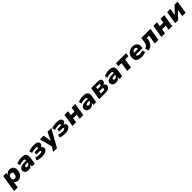

<svg xmlns="http://www.w3.org/2000/svg" viewBox="1108 -3786 7232 7232"><g transform="rotate(-45 4723.5 -170.0)"><path d="M10 180 119 -510H286L272 -416H279Q303 -455 332.5 -477.5Q362 -500 395.5 -510Q429 -520 466 -520Q543 -520 590 -483.5Q637 -447 655 -384.5Q673 -322 660 -245Q649 -169 614.5 -111.5Q580 -54 524.5 -21.5Q469 11 391 11Q335 11 301 -12.5Q267 -36 251 -73H244L203 180ZM353 -131Q387 -131 411.5 -146.5Q436 -162 452 -189.5Q468 -217 474 -255Q483 -313 463 -345.5Q443 -378 391 -378Q358 -378 333 -363.5Q308 -349 292 -321.5Q276 -294 270 -255Q261 -198 282 -164.5Q303 -131 353 -131Z M954 11Q892 11 848.5 -13.5Q805 -38 784 -78.5Q763 -119 771 -168Q779 -215 816.5 -247Q854 -279 925.5 -295Q997 -311 1107 -311H1175L1162 -225H1107Q1062 -225 1030 -221Q998 -217 980 -204.5Q962 -192 959 -167Q954 -143 970.5 -128Q987 -113 1020 -113Q1047 -113 1071.5 -126Q1096 -139 1114 -162.5Q1132 -186 1137 -219L1152 -316Q1159 -360 1133.5 -377Q1108 -394 1052 -394Q1014 -394 965.5 -383.5Q917 -373 860 -347L830 -462Q874 -482 918.5 -495Q963 -508 1009.5 -514Q1056 -520 1107 -520Q1190 -520 1245 -495Q1300 -470 1323.5 -417Q1347 -364 1334 -280L1289 0H1138L1153 -97H1146Q1126 -63 1098 -38.5Q1070 -14 1034 -1.5Q998 11 954 11Z M1670 11Q1583 11 1523 -3Q1463 -17 1424 -40L1472 -152Q1506 -135 1559 -124.5Q1612 -114 1673 -114Q1727 -114 1757 -125Q1787 -136 1791 -161Q1795 -184 1781 -192Q1767 -200 1737 -200H1569L1587 -314H1746Q1769 -314 1783.5 -324Q1798 -334 1801 -353Q1804 -373 1786.5 -384Q1769 -395 1720 -395Q1660 -395 1603.5 -384.5Q1547 -374 1506 -356L1475 -469Q1523 -493 1592.5 -506.5Q1662 -520 1749 -520Q1875 -520 1933 -481Q1991 -442 1981 -370Q1978 -349 1966 -330.5Q1954 -312 1935 -297Q1916 -282 1890 -271V-264Q1935 -251 1954 -220Q1973 -189 1965 -136Q1958 -92 1920 -58.5Q1882 -25 1818 -7Q1754 11 1670 11Z M2091 180 2224 -32 2219 42 2074 -509H2272L2323 -192H2331L2478 -509H2683L2296 180Z M2892 11Q2805 11 2745 -3Q2685 -17 2646 -40L2694 -152Q2728 -135 2781 -124.5Q2834 -114 2895 -114Q2949 -114 2979 -125Q3009 -136 3013 -161Q3017 -184 3003 -192Q2989 -200 2959 -200H2791L2809 -314H2968Q2991 -314 3005.5 -324Q3020 -334 3023 -353Q3026 -373 3008.5 -384Q2991 -395 2942 -395Q2882 -395 2825.5 -384.5Q2769 -374 2728 -356L2697 -469Q2745 -493 2814.5 -506.5Q2884 -520 2971 -520Q3097 -520 3155 -481Q3213 -442 3203 -370Q3200 -349 3188 -330.5Q3176 -312 3157 -297Q3138 -282 3112 -271V-264Q3157 -251 3176 -220Q3195 -189 3187 -136Q3180 -92 3142 -58.5Q3104 -25 3040 -7Q2976 11 2892 11Z M3301 0 3381 -509H3575L3547 -329H3736L3764 -509H3958L3878 0H3684L3714 -186H3524L3494 0Z M4233 11Q4171 11 4127.5 -13.5Q4084 -38 4063 -78.5Q4042 -119 4050 -168Q4058 -215 4095.5 -247Q4133 -279 4204.5 -295Q4276 -311 4386 -311H4454L4441 -225H4386Q4341 -225 4309 -221Q4277 -217 4259 -204.5Q4241 -192 4238 -167Q4233 -143 4249.5 -128Q4266 -113 4299 -113Q4326 -113 4350.5 -126Q4375 -139 4393 -162.5Q4411 -186 4416 -219L4431 -316Q4438 -360 4412.5 -377Q4387 -394 4331 -394Q4293 -394 4244.5 -383.5Q4196 -373 4139 -347L4109 -462Q4153 -482 4197.5 -495Q4242 -508 4288.5 -514Q4335 -520 4386 -520Q4469 -520 4524 -495Q4579 -470 4602.5 -417Q4626 -364 4613 -280L4568 0H4417L4432 -97H4425Q4405 -63 4377 -38.5Q4349 -14 4313 -1.5Q4277 11 4233 11Z M4725 0 4805 -509H5132Q5209 -509 5252 -492.5Q5295 -476 5311 -446.5Q5327 -417 5320 -376Q5317 -353 5304.5 -332.5Q5292 -312 5271 -297Q5250 -282 5221 -271L5218 -264Q5272 -250 5291 -218.5Q5310 -187 5302 -136Q5292 -75 5230 -37.5Q5168 0 5061 0ZM4915 -106H5053Q5085 -106 5105.5 -118Q5126 -130 5130 -156Q5135 -183 5118 -195Q5101 -207 5069 -207H4931ZM4947 -312H5076Q5104 -312 5121 -324.5Q5138 -337 5142 -359Q5145 -381 5131 -392Q5117 -403 5090 -403H4961Z M5614 11Q5552 11 5508.5 -13.5Q5465 -38 5444 -78.5Q5423 -119 5431 -168Q5439 -215 5476.5 -247Q5514 -279 5585.5 -295Q5657 -311 5767 -311H5835L5822 -225H5767Q5722 -225 5690 -221Q5658 -217 5640 -204.5Q5622 -192 5619 -167Q5614 -143 5630.5 -128Q5647 -113 5680 -113Q5707 -113 5731.5 -126Q5756 -139 5774 -162.5Q5792 -186 5797 -219L5812 -316Q5819 -360 5793.5 -377Q5768 -394 5712 -394Q5674 -394 5625.5 -383.5Q5577 -373 5520 -347L5490 -462Q5534 -482 5578.5 -495Q5623 -508 5669.5 -514Q5716 -520 5767 -520Q5850 -520 5905 -495Q5960 -470 5983.5 -417Q6007 -364 5994 -280L5949 0H5798L5813 -97H5806Q5786 -63 5758 -38.5Q5730 -14 5694 -1.5Q5658 11 5614 11Z M6222 0 6280 -366H6108L6130 -509H6668L6646 -366H6474L6416 0Z M6990 11Q6874 11 6806 -23.5Q6738 -58 6712 -120.5Q6686 -183 6699 -265Q6712 -341 6752.5 -398.5Q6793 -456 6859.5 -488Q6926 -520 7015 -520Q7090 -520 7147 -488.5Q7204 -457 7231.5 -395.5Q7259 -334 7245 -243L7240 -207H6844L6859 -305H7106L7095 -289Q7101 -327 7092.5 -352Q7084 -377 7062.5 -390.5Q7041 -404 7008 -404Q6975 -404 6948.5 -388.5Q6922 -373 6904.5 -346Q6887 -319 6880 -281L6876 -257Q6868 -209 6879.5 -178.5Q6891 -148 6924 -133.5Q6957 -119 7012 -119Q7050 -119 7094 -128.5Q7138 -138 7169 -155L7203 -37Q7155 -11 7098.5 0Q7042 11 6990 11Z M7332 17 7300 -130Q7333 -136 7358 -150.5Q7383 -165 7400.5 -188.5Q7418 -212 7429.5 -244.5Q7441 -277 7448 -319L7478 -509H7961L7881 0H7687L7745 -366H7631L7623 -312Q7611 -241 7588 -184Q7565 -127 7529.5 -84.5Q7494 -42 7444.5 -16Q7395 10 7332 17Z M8038 0 8118 -509H8312L8284 -329H8473L8501 -509H8695L8615 0H8421L8451 -186H8261L8231 0Z M8772 0 8852 -509H9026L8984 -239H8991L9248 -509H9408L9328 0H9153L9197 -271H9189L8932 0Z"/></g></svg>

Font: Nunito Sans 6pt Black
Style: Italic
Weight: 900
Italic angle: -9°
Version: Version 3.101;gftools[0.9.27]